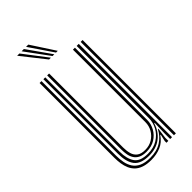

<svg xmlns="http://www.w3.org/2000/svg" viewBox="-243 -813 873 873"><g transform="rotate(-45 194.0 -376.5)"><path d="M166.2 7Q138 7 118.2 0.2Q98.5 -6.5 86 -18.6Q73.5 -30.8 66.5 -46.8Q59.5 -62.8 56.8 -81.2Q54 -99.8 54 -119.5V-600H66.2V-120.5Q66.2 -97.5 70.2 -76.5Q74.2 -55.5 85.2 -39Q96.2 -22.5 116.5 -13Q136.8 -3.5 169.2 -3.5Q212.5 -3.5 241.6 -22.1Q270.8 -40.8 286 -71.2H289L282 -20V0H269.8V-11L277.5 -44.5H274.8Q256 -16.8 228.2 -4.9Q200.5 7 166.2 7ZM318.2 0V-600H330.5V0ZM177.2 -34.8Q153 -34.8 138.2 -42.5Q123.5 -50.2 115.8 -62.9Q108 -75.5 105.4 -91.2Q102.8 -107 102.8 -123V-600H115.2V-123.2Q115.2 -101.5 120.2 -83.8Q125.2 -66 139 -55.5Q152.8 -45 178.5 -45Q204.8 -45 225 -57.2Q245.2 -69.5 256.9 -89.8Q268.5 -110 268.5 -134V-600H281.2V-134.5Q281.2 -109.5 268.6 -86.6Q256 -63.8 232.8 -49.2Q209.5 -34.8 177.2 -34.8ZM172 -13.8Q120 -14 99.2 -41.1Q78.5 -68.2 78.5 -121V-600H90.5V-121.8Q90.5 -76 108.5 -50Q126.5 -24 175 -24Q211.8 -24 238.1 -40.2Q264.5 -56.5 278.5 -82Q292.5 -107.5 292.5 -135V-600H305.8V0H293.8V-37.2L296 -102H293.2Q281 -61.5 249.8 -37.5Q218.5 -13.5 172 -13.8ZM160.2 -645 69.5 -759.8H84L171.8 -645ZM182.5 -645 98.2 -759.8H112.8L193.8 -645ZM204.8 -645 126.8 -759.8H141.2L216 -645Z"/></g></svg>

Font: Big Shoulders Inline Text Thin Light
Style: Regular
Weight: 300
Version: Version 2.002